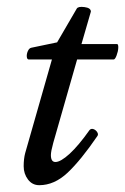

<svg xmlns="http://www.w3.org/2000/svg" viewBox="-20 -525 364 558"><path d="M94.2 13.2Q73.7 13.2 61.3 -3.4Q48.8 -20 48.8 -42Q48.8 -63.5 53.2 -80.1L130.9 -352.1H64Q58.6 -352.1 57.9 -359.9Q57.1 -367.7 60.8 -376.2Q64.5 -384.8 70.8 -386.2L146 -401.9L203.1 -500Q207 -506.8 225.6 -504.4Q244.1 -502 244.1 -491.2L216.8 -397H320.8Q324.2 -395.5 323.7 -385.5Q323.2 -375.5 318.8 -363.8Q314.5 -352.1 310.1 -352.1H204.1L134.8 -109.9Q127.9 -85 127.9 -74.2Q127.9 -54.2 141.1 -54.2Q156.2 -54.2 182.4 -78.1Q208.5 -102.1 240.2 -147Q244.6 -151.9 251.2 -149.9Q257.8 -147.9 262.2 -141.4Q266.6 -134.8 263.2 -129.9Q214.8 -59.1 176.3 -22.9Q137.7 13.2 94.2 13.2Z"/></svg>

Font: Junicode SmCond Medium
Style: Italic
Weight: 500
Width: 4
Italic angle: -11°
Designer: Peter S. Baker
Version: Version 2.206